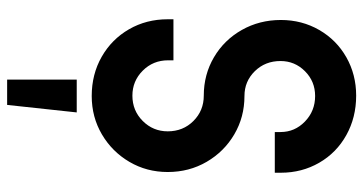

<svg xmlns="http://www.w3.org/2000/svg" viewBox="-260 -503 1018 538"><g transform="rotate(90 249.0 -234.0)"><path d="M34 -195V-211H149V-196Q149 -154 178 -125Q207 -96 248 -96Q290 -96 319 -125Q348 -154 348 -195Q348 -238 319 -267Q290 -296 248 -296Q189 -296 140.5 -324.5Q92 -353 64 -402.5Q36 -452 36 -512Q36 -571 64 -619.5Q92 -668 140.5 -695.5Q189 -723 248 -723Q309 -723 358.5 -695.5Q408 -668 436 -619.5Q464 -571 464 -512V-495H350V-511Q350 -551 320.5 -579.5Q291 -608 249 -608Q208 -608 179.5 -579.5Q151 -551 151 -511Q151 -468 179.5 -439Q208 -410 249 -410Q308 -410 356.5 -381.5Q405 -353 433.5 -304Q462 -255 462 -195Q462 -136 433.5 -87.5Q405 -39 356.5 -10.5Q308 18 249 18Q188 18 139 -10Q90 -38 62 -86.5Q34 -135 34 -195ZM203 60H295L274 255H203Z"/></g></svg>

Font: Lineal Medium
Style: Regular
Weight: 600
Designer: Created by Frank Adebiaye with contributions from Anton Moglia & Ariel Martín Pérez
Created by Frank ADEBIAYE with FontF
Foundry: Velvetyne Type Foundry
Version: Version 2.000